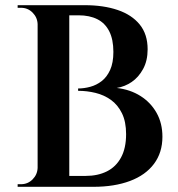

<svg xmlns="http://www.w3.org/2000/svg" viewBox="-20 -720 685 740"><path d="M157 -700H307Q379 -700 433.5 -681.5Q488 -663 518.5 -625.5Q549 -588 549 -530Q549 -486 531.5 -454Q514 -422 487.5 -404Q461 -386 430 -381Q482 -375 521.5 -350Q561 -325 583.5 -285Q606 -245 606 -193Q606 -132 573.5 -88.5Q541 -45 481 -22.5Q421 0 340 0H238Q238 0 238.5 -10.5Q239 -21 239 -31.5Q239 -42 239 -42H310Q357 -42 392 -59.5Q427 -77 446.5 -113Q466 -149 466 -203Q466 -251 450 -283.5Q434 -316 407.5 -335Q381 -354 348 -362Q315 -370 281 -370V-379Q304 -379 328 -385.5Q352 -392 372 -407.5Q392 -423 404.5 -450.5Q417 -478 417 -520Q417 -568 401 -599.5Q385 -631 355 -646Q325 -661 283 -661H167Q167 -662 164.5 -671Q162 -680 159.5 -690Q157 -700 157 -700ZM247 -700V0H125V-700ZM128 -73V0H48V-10Q50 -10 55 -10Q60 -10 61 -10Q87 -10 105.5 -28.5Q124 -47 125 -73ZM128 -627H125Q124 -653 105.5 -671.5Q87 -690 61 -690Q60 -690 55 -690Q50 -690 48 -690V-700H128Z"/></svg>

Font: Cinzel SemiBold
Style: Regular
Weight: 600
Designer: Natanael Gama
Version: Version 2.000